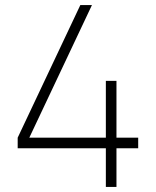

<svg xmlns="http://www.w3.org/2000/svg" viewBox="-20 -740 617 760"><path d="M399 0H441V-153H527V-195H441V-420H399V-195H96L344 -720H298L50 -195V-153H399Z"/></svg>

Font: Hauora ExtraLight
Style: Regular
Weight: 200
Designer: Mikhail Sharanda
Foundry: WCYS & Co.
Version: Version 1.010